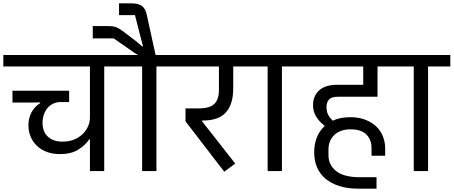

<svg xmlns="http://www.w3.org/2000/svg" viewBox="-40 -1029 2729 1155"><path d="M501 -191H497Q473 -155 430 -128.5Q387 -102 321 -102Q277 -102 242 -115Q207 -128 182.5 -151.5Q158 -175 144.5 -206.5Q131 -238 131 -275Q131 -317 148.5 -351.5Q166 -386 202 -409V-413L137 -412H35V-483H376V-415H323Q300 -415 280 -405.5Q260 -396 246 -379.5Q232 -363 224 -340Q216 -317 216 -290Q216 -237 248 -207Q280 -177 337 -177Q373 -177 403 -188.5Q433 -200 454.5 -220Q476 -240 488.5 -266.5Q501 -293 501 -322V-629H-20V-698H721V-629H587V0H501Z M815 -629H681V-698H791L769 -711L644 -798H518V-872H611Q642 -872 658.5 -865.5Q675 -859 697 -843L780 -780L816 -749L820 -752L808 -797L772 -938H676V-1009H748Q792 -1009 814 -993Q836 -977 844 -935L896 -698H1035V-629H901V0H815Z M1076 -299V-377H1156Q1222 -377 1249.5 -404Q1277 -431 1277 -488V-629H995V-698H1476V-629H1363V-497Q1363 -403 1319.5 -353.5Q1276 -304 1180 -304H1175V-300L1375 -45L1309 4Z M1570 -629H1436V-698H1790V-629H1656V0H1570Z M2115 106Q2050 106 2000.5 90Q1951 74 1917.5 45.5Q1884 17 1867 -23Q1850 -63 1850 -111Q1850 -161 1865.5 -201Q1881 -241 1912 -270V-273Q1880 -298 1861.5 -328Q1843 -358 1843 -396Q1843 -452 1880 -485.5Q1917 -519 1989 -519H2145V-629H1750V-698H2355V-629H2231V-447H1992Q1954 -447 1939 -430Q1924 -413 1924 -385Q1924 -361 1932.5 -342Q1941 -323 1962 -303Q2005 -324 2067 -324Q2118 -324 2157 -309Q2196 -294 2223 -268.5Q2250 -243 2263.5 -208.5Q2277 -174 2277 -136V-92H2195V-138Q2195 -188 2164.5 -219.5Q2134 -251 2068 -251Q2036 -251 2011 -241.5Q1986 -232 1969.5 -215.5Q1953 -199 1944.5 -177.5Q1936 -156 1936 -132V-95Q1936 -37 1982 0Q2028 37 2124 37H2225V106Z M2449 -629H2315V-698H2669V-629H2535V0H2449Z"/></svg>

Font: IBM Plex Sans Devanagari Text
Style: Regular
Weight: 450
Designer: Mike Abbink, Paul van der Laan, Pieter van Rosmalen, Erin McLaughlin
Foundry: Bold Monday
Version: Version 1.1